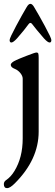

<svg xmlns="http://www.w3.org/2000/svg" viewBox="-25 -711 287 998"><path d="M124 -586Q104 -558 64 -512Q44 -490 34 -490Q25 -490 25 -503Q25 -513 58.5 -575.5Q92 -638 113 -673Q123 -691 133 -691Q143 -691 153 -673Q175 -637 208.5 -575Q242 -513 242 -503Q242 -490 233 -490Q223 -490 203 -512Q159 -563 142 -586Q133 -598 124 -586ZM93 -302Q93 -316 81 -331Q69 -346 52 -353Q31 -361 31 -374Q31 -386 60 -399Q70 -404 113.5 -421Q157 -438 164 -438Q172 -438 174 -432.5Q176 -427 176 -410V-27Q176 118 52 242Q27 267 12 267Q-5 267 -5 246Q-5 233 7 225Q32 208 50 178Q93 108 93 9Z"/></svg>

Font: EB Garamond 08
Style: Regular
Weight: 400
Version: Version 0.016 ; ttfautohint (v1.5)